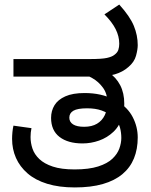

<svg xmlns="http://www.w3.org/2000/svg" viewBox="-20 -810 662 842"><path d="M308 12Q239 12 187 -4Q135 -20 101 -49.5Q67 -79 50 -117.5Q33 -156 33 -201Q33 -215 34.5 -230.5Q36 -246 39 -259L118 -248Q116 -238 115 -229Q114 -220 114 -209Q114 -183 122.5 -158Q131 -133 152.5 -112.5Q174 -92 211.5 -79.5Q249 -67 307 -67Q370 -67 410.5 -80Q451 -93 473 -114Q495 -135 503.5 -159Q512 -183 512 -205Q512 -228 506.5 -249Q501 -270 487 -287Q483 -291 479 -293.5Q475 -296 471 -300Q452 -316 425.5 -325.5Q399 -335 362 -335Q320 -335 302 -324.5Q284 -314 284 -294Q284 -275 300.5 -264.5Q317 -254 349 -254Q383 -254 405.5 -267.5Q428 -281 439.5 -305Q451 -329 451 -360Q451 -399 431.5 -425.5Q412 -452 385.5 -467Q359 -482 338 -486L457 -492Q489 -471 507 -436.5Q525 -402 525 -355Q525 -347 524.5 -340Q524 -333 523 -328L517 -300Q505 -258 477.5 -232Q450 -206 414.5 -193.5Q379 -181 342 -181Q278 -181 241 -209.5Q204 -238 204 -293Q204 -324 219 -348.5Q234 -373 266.5 -387.5Q299 -402 351 -402Q388 -402 419.5 -395Q451 -388 476 -375Q479 -374 482 -372.5Q485 -371 488 -369.5Q491 -368 494 -366Q540 -339 562 -296.5Q584 -254 584 -207Q584 -156 567.5 -115.5Q551 -75 517 -46.5Q483 -18 431 -3Q379 12 308 12ZM39 -474V-551H373Q427 -551 449 -556Q471 -561 481 -569Q495 -579 499 -591.5Q503 -604 503 -618Q503 -651 487 -682.5Q471 -714 438 -747L503 -790Q550 -738 567 -696.5Q584 -655 584 -612Q584 -593 576.5 -565.5Q569 -538 543 -516Q518 -494 483.5 -484Q449 -474 391 -474Z"/></svg>

Font: kannada25
Style: Book
Weight: 400
Designer: Jelle Bosma - Monotype Design Team
Foundry: Monotype Imaging Inc.
Version: Version 2.003